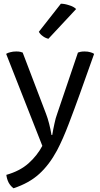

<svg xmlns="http://www.w3.org/2000/svg" viewBox="-20 -760 530 1021"><path d="M253.9 -42Q249 -72.3 241.2 -102.5Q233.4 -132.8 224.6 -155.3Q183.6 -263.7 100.6 -480.5Q96.7 -482.4 87.9 -484.4Q79.1 -486.3 66.4 -486.3Q48.8 -486.3 35.2 -482.4Q21.5 -479.5 12.7 -473.6Q77.1 -310.5 205.1 15.6Q177.7 67.4 131.8 108.4Q85.9 149.4 13.7 169.9Q16.6 192.4 25.4 210Q35.2 228.5 51.8 241.2Q134.8 213.9 188.5 165Q242.2 116.2 283.2 40Q314.5 -19.5 345.7 -101.6Q377 -183.6 404.3 -259.8Q429.7 -331.1 480.5 -473.6Q471.7 -479.5 460 -482.4Q448.2 -486.3 429.7 -486.3Q416 -486.3 408.2 -484.4Q400.4 -482.4 394.5 -480.5Q358.4 -372.1 284.2 -155.3Q275.4 -131.8 269.5 -102.5Q262.7 -72.3 257.8 -42Q256.8 -42 253.9 -42ZM384.8 -711.9Q371.1 -725.6 346.7 -732.4Q323.2 -740.2 303.7 -740.2Q264.6 -690.4 186.5 -590.8Q194.3 -577.1 207 -568.4Q218.8 -558.6 237.3 -553.7Q286.1 -606.4 384.8 -711.9Z"/></svg>

Font: cl
Style: Regular
Weight: 400
Designer: Mitja Miklavcic
Version: Version 1.0